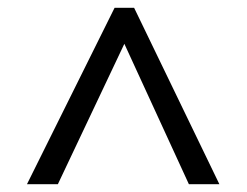

<svg xmlns="http://www.w3.org/2000/svg" viewBox="-20 -739 632 491"><path d="M273 -719H323L541 -268H463L298 -627L128 -268H49Z"/></svg>

Font: lkorean05
Style: Book
Weight: 400
Designer: Jelle Bosma - Monotype Design Team
Foundry: Monotype Imaging Inc.
Version: Version 2.003